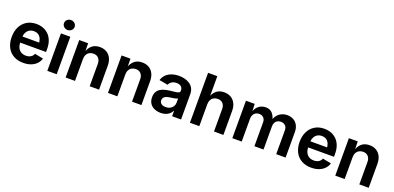

<svg xmlns="http://www.w3.org/2000/svg" viewBox="5 -1692 5397 2629"><g transform="rotate(20 2703.5 -377.5)"><path d="M309.1 10.7Q226.1 10.7 166 -23.7Q106 -58.1 73.7 -121.1Q41.5 -184.1 41.5 -270Q41.5 -354 73.5 -417.7Q105.5 -481.4 163.8 -517.1Q222.2 -552.7 300.8 -552.7Q353 -552.7 398.7 -536.1Q444.3 -519.5 479.2 -485.6Q514.2 -451.7 534.2 -399.7Q554.2 -347.7 554.2 -276.4V-236.3H101.6V-325.2H486.8L422.9 -300.3Q422.9 -344.7 409.2 -377.9Q395.5 -411.1 368.7 -429.4Q341.8 -447.8 301.8 -447.8Q262.2 -447.8 234.1 -429.2Q206.1 -410.6 191.7 -378.9Q177.2 -347.2 177.2 -308.1V-245.6Q177.2 -196.3 193.8 -162.4Q210.4 -128.4 240.7 -111.3Q271 -94.2 311 -94.2Q337.4 -94.2 359.4 -101.8Q381.3 -109.4 397 -124.5Q412.6 -139.6 420.9 -161.6L545.4 -137.2Q532.7 -92.8 500.2 -59.3Q467.8 -25.9 419.4 -7.6Q371.1 10.7 309.1 10.7Z M658.7 0V-545.9H795.4V0ZM727.1 -620.1Q695.3 -620.1 672.6 -641.4Q649.9 -662.6 649.9 -692.4Q649.9 -722.7 672.6 -743.7Q695.3 -764.6 727.1 -764.6Q759.3 -764.6 782 -743.7Q804.7 -722.7 804.7 -692.4Q804.7 -662.6 782 -641.4Q759.3 -620.1 727.1 -620.1Z M1062 -317.9V0H925.3V-545.9H1054.7L1056.6 -410.2H1047.4Q1069.3 -480 1113.5 -516.4Q1157.7 -552.7 1225.6 -552.7Q1282.2 -552.7 1324.2 -528.3Q1366.2 -503.9 1389.4 -458Q1412.6 -412.1 1412.6 -347.2V0H1275.9V-324.7Q1275.9 -377.4 1248.5 -407.5Q1221.2 -437.5 1173.3 -437.5Q1141.1 -437.5 1115.7 -423.3Q1090.3 -409.2 1076.2 -382.6Q1062 -356 1062 -317.9Z M1679.2 -317.9V0H1542.5V-545.9H1671.9L1673.8 -410.2H1664.6Q1686.5 -480 1730.7 -516.4Q1774.9 -552.7 1842.8 -552.7Q1899.4 -552.7 1941.4 -528.3Q1983.4 -503.9 2006.6 -458Q2029.8 -412.1 2029.8 -347.2V0H1893.1V-324.7Q1893.1 -377.4 1865.7 -407.5Q1838.4 -437.5 1790.5 -437.5Q1758.3 -437.5 1732.9 -423.3Q1707.5 -409.2 1693.4 -382.6Q1679.2 -356 1679.2 -317.9Z M2312 10.7Q2260.3 10.7 2218.8 -7.8Q2177.2 -26.4 2153.6 -62.7Q2129.9 -99.1 2129.9 -152.8Q2129.9 -199.2 2147 -229.5Q2164.1 -259.8 2193.4 -278.3Q2222.7 -296.9 2259.8 -306.2Q2296.9 -315.4 2336.9 -319.8Q2384.3 -324.7 2413.6 -328.9Q2442.9 -333 2456.8 -341.8Q2470.7 -350.6 2470.7 -368.7V-371.1Q2470.7 -396 2460.2 -413.6Q2449.7 -431.2 2429.7 -440.4Q2409.7 -449.7 2379.9 -449.7Q2350.1 -449.7 2328.1 -440.4Q2306.2 -431.2 2292 -416.3Q2277.8 -401.4 2271.5 -383.8L2145.5 -406.7Q2160.6 -455.1 2193.8 -487.3Q2227.1 -519.5 2274.7 -536.1Q2322.3 -552.7 2379.9 -552.7Q2421.4 -552.7 2461.7 -543Q2502 -533.2 2534.9 -511.5Q2567.9 -489.7 2587.6 -454.1Q2607.4 -418.5 2607.4 -366.2V0H2477.1V-75.7H2472.2Q2459.5 -51.3 2437.7 -31.7Q2416 -12.2 2384.8 -0.7Q2353.5 10.7 2312 10.7ZM2349.1 -87.4Q2386.2 -87.4 2413.6 -102.1Q2440.9 -116.7 2456.1 -141.4Q2471.2 -166 2471.2 -195.3V-257.3Q2464.8 -252.4 2450.9 -248.3Q2437 -244.1 2419.9 -241Q2402.8 -237.8 2386 -235.4Q2369.1 -232.9 2356.9 -231.4Q2329.1 -227.5 2307.6 -218.8Q2286.1 -210 2273.9 -194.8Q2261.7 -179.7 2261.7 -155.8Q2261.7 -133.8 2272.9 -118.4Q2284.2 -103 2304 -95.2Q2323.7 -87.4 2349.1 -87.4Z M2873.5 -317.9V0H2736.8V-727.5H2871.1V-410.2H2858.9Q2880.9 -480 2925 -516.4Q2969.2 -552.7 3037.1 -552.7Q3093.8 -552.7 3135.7 -528.3Q3177.7 -503.9 3201.2 -458Q3224.6 -412.1 3224.6 -347.2V0H3087.4V-324.7Q3087.4 -377.4 3060.1 -407.5Q3032.7 -437.5 2984.9 -437.5Q2952.6 -437.5 2927.2 -423.3Q2901.9 -409.2 2887.7 -382.6Q2873.5 -356 2873.5 -317.9Z M3354.5 0V-545.9H3481.9L3487.8 -412.6H3478Q3490.2 -461.9 3514.9 -493.2Q3539.6 -524.4 3572.8 -539.3Q3606 -554.2 3642.1 -554.2Q3701.2 -554.2 3737.5 -517.1Q3773.9 -480 3789.6 -404.8H3773.4Q3785.2 -455.6 3812.7 -488.8Q3840.3 -522 3877.7 -538.1Q3915 -554.2 3957.5 -554.2Q4006.8 -554.2 4046.1 -532.7Q4085.4 -511.2 4108.2 -469.7Q4130.9 -428.2 4130.9 -368.2V0H3994.1V-344.2Q3994.1 -393.1 3967.8 -416Q3941.4 -439 3903.8 -439Q3874.5 -439 3853.3 -426.5Q3832 -414.1 3820.6 -391.6Q3809.1 -369.1 3809.1 -339.4V0H3676.3V-349.1Q3676.3 -390.1 3651.6 -414.6Q3627 -439 3587.9 -439Q3561 -439 3539.1 -426.8Q3517.1 -414.6 3504.2 -390.9Q3491.2 -367.2 3491.2 -332.5V0Z M4504.9 10.7Q4421.9 10.7 4361.8 -23.7Q4301.8 -58.1 4269.5 -121.1Q4237.3 -184.1 4237.3 -270Q4237.3 -354 4269.3 -417.7Q4301.3 -481.4 4359.6 -517.1Q4418 -552.7 4496.6 -552.7Q4548.8 -552.7 4594.5 -536.1Q4640.1 -519.5 4675 -485.6Q4710 -451.7 4730 -399.7Q4750 -347.7 4750 -276.4V-236.3H4297.4V-325.2H4682.6L4618.7 -300.3Q4618.7 -344.7 4605 -377.9Q4591.3 -411.1 4564.5 -429.4Q4537.6 -447.8 4497.6 -447.8Q4458 -447.8 4429.9 -429.2Q4401.9 -410.6 4387.5 -378.9Q4373 -347.2 4373 -308.1V-245.6Q4373 -196.3 4389.6 -162.4Q4406.2 -128.4 4436.5 -111.3Q4466.8 -94.2 4506.8 -94.2Q4533.2 -94.2 4555.2 -101.8Q4577.1 -109.4 4592.8 -124.5Q4608.4 -139.6 4616.7 -161.6L4741.2 -137.2Q4728.5 -92.8 4696 -59.3Q4663.6 -25.9 4615.2 -7.6Q4566.9 10.7 4504.9 10.7Z M4991.2 -317.9V0H4854.5V-545.9H4983.9L4985.8 -410.2H4976.6Q4998.5 -480 5042.7 -516.4Q5086.9 -552.7 5154.8 -552.7Q5211.4 -552.7 5253.4 -528.3Q5295.4 -503.9 5318.6 -458Q5341.8 -412.1 5341.8 -347.2V0H5205.1V-324.7Q5205.1 -377.4 5177.7 -407.5Q5150.4 -437.5 5102.5 -437.5Q5070.3 -437.5 5044.9 -423.3Q5019.5 -409.2 5005.4 -382.6Q4991.2 -356 4991.2 -317.9Z"/></g></svg>

Font: Inter Cardless
Style: Bold
Weight: 700
Designer: Rasmus Andersson
Foundry: rsms
Version: Version 4.001;git-9221beed3